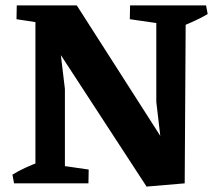

<svg xmlns="http://www.w3.org/2000/svg" viewBox="-20 -678 814 710"><path d="M522 12 140 -574 142 -658H264L630 -86L620 -19ZM32 0 26 -32Q48 -46 73.5 -57.5Q99 -69 125 -79L126 0ZM167 0 170 -71 308 -51 307 0ZM111 0V-658H264L194 -567L220 -349V0ZM171 -587 41 -607 42 -658H174ZM522 12 588 -46 558 -301V-658H667L663 0ZM598 -587 460 -607 461 -658H601ZM649 -579 648 -658H742L748 -626Q726 -613 701 -601.5Q676 -590 649 -579Z"/></svg>

Font: Eczar SemiBold
Style: Regular
Weight: 600
Designer: Vaibhav Singh
Foundry: Rosetta Type Foundry
Version: Version 2.000